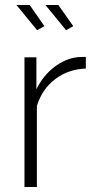

<svg xmlns="http://www.w3.org/2000/svg" viewBox="-20 -750 381 770"><path d="M45.9 -730H99.1L158.2 -645L128.9 -628.9ZM162.1 -730H213.9L273.9 -645L245.1 -628.9ZM324.2 -475.1Q254.4 -472.7 201.7 -432.9Q148.9 -393.1 127.9 -325.2V0H78.1V-520H126V-392.1Q152.8 -446.8 197.8 -481.2Q242.7 -515.6 293 -521Q306.2 -522 324.2 -522Z"/></svg>

Font: Rawline Light
Style: Regular
Weight: 300
Designer: Matt McInerney, Pablo Impallari, Rodrigo Fuenzalida
Foundry: Matt McInerney, Pablo Impallari, Rodrigo Fuenzalida
Version: Version 4.020;PS 004.020;hotconv 1.0.88;makeotf.lib2.5.64775